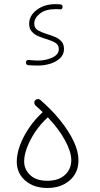

<svg xmlns="http://www.w3.org/2000/svg" viewBox="-20 -909 489 939"><path d="M62 -118.2Q62 -155.3 77.6 -198Q93.3 -240.7 121.8 -283Q150.4 -325.2 189 -360.8Q171.9 -377.4 153.8 -393.1Q148.4 -397.9 147.7 -405.5Q147 -413.1 151.9 -418.5Q156.7 -423.8 164.3 -424.6Q171.9 -425.3 177.2 -420.4Q232.4 -372.6 274.4 -320.6Q316.4 -268.6 340.1 -218.5Q363.8 -168.5 363.8 -125.5Q363.8 -64 321 -26.9Q278.3 10.3 211.4 10.3Q145 10.3 103.5 -25.9Q62 -62 62 -118.2ZM98.1 -119.6Q98.1 -80.6 127.7 -52.7Q157.2 -24.9 211.4 -24.9Q266.6 -24.9 297.6 -53.5Q328.6 -82 328.6 -126Q328.6 -166.5 298.3 -222.2Q268.1 -277.8 213.9 -335.4Q178.2 -302.7 152.3 -264.2Q126.5 -225.6 112.3 -187.7Q98.1 -149.9 98.1 -119.6ZM286.1 -874.5Q285.2 -862.3 272.9 -863.3Q267.1 -864.3 261.7 -864.3Q256.3 -864.3 251 -864.3Q202.6 -864.3 175 -842.5Q147.5 -820.8 147.5 -793.5Q147.5 -771 166 -760.5Q184.6 -750 211.9 -741.7Q230 -736.3 248.8 -728.5Q267.6 -720.7 280.3 -706.8Q293 -692.9 293 -668.9Q293 -643.6 274.9 -625.5Q256.8 -607.4 227.5 -597.9Q198.2 -588.4 165 -588.4Q153.8 -588.4 141.8 -588.9Q129.9 -589.4 117.7 -590.3Q106 -592.3 106.9 -603.5Q107.9 -616.7 120.6 -615.7Q132.3 -614.7 143.3 -613.8Q154.3 -612.8 165 -612.8Q204.1 -612.8 235.8 -627.4Q267.6 -642.1 267.6 -668.9Q267.6 -689.9 250.2 -700Q232.9 -710 205.6 -718.3Q187.5 -723.6 168.2 -731.7Q148.9 -739.7 135.7 -754.2Q122.6 -768.6 122.6 -793Q122.6 -832.5 159.7 -860.6Q196.8 -888.7 251 -888.7Q257.8 -888.7 263.2 -888.4Q268.6 -888.2 274.9 -887.7Q287.1 -885.7 286.1 -874.5Z"/></svg>

Font: Mikhak-DS2-FD ExtraLight
Style: Regular
Weight: 200
Designer: Amin Abedi
Version: Version 3.2